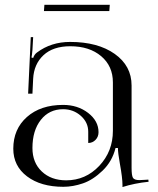

<svg xmlns="http://www.w3.org/2000/svg" viewBox="-20 -754 643 783"><path d="M425.8 -709H159.2L161.1 -734.4H427.7ZM440.4 -418Q440.4 -484.4 392.6 -524.9Q344.7 -565.4 266.6 -565.4Q196.3 -565.4 157.2 -528.8Q118.2 -492.2 115.2 -432.6L112.3 -372.1H94.7L105.5 -602.5H115.2L112.3 -550.8Q110.4 -527.3 108.4 -519.5L115.2 -517.6Q120.1 -532.2 130.9 -540Q188.5 -583 265.6 -583Q378.9 -583 447.8 -534.2Q516.6 -485.4 516.6 -405.3V-69.3Q516.6 -39.1 522 -29.3Q527.3 -19.5 548.8 -19.5L568.4 -20.5L585 -21.5L585.9 -12.7Q528.3 -6.8 479.5 8.8V1Q479.5 -28.3 468.8 -86.9Q460.9 -130.9 460.9 -150.4H451.2Q437.5 -95.7 398.4 -58.1Q359.4 -20.5 318.4 -6.3Q277.3 7.8 238.3 7.8Q146.5 7.8 90.3 -34.7Q34.2 -77.1 34.2 -147.5Q34.2 -227.5 89.8 -276.9Q145.5 -326.2 237.3 -326.2Q296.9 -326.2 339.4 -293.5Q381.8 -260.7 381.8 -214.8Q381.8 -196.3 369.6 -183.6Q357.4 -170.9 339.8 -170.9V-216.8Q339.8 -254.9 309.6 -281.7Q279.3 -308.6 237.3 -308.6Q180.7 -308.6 146.5 -265.1Q112.3 -221.7 112.3 -150.4Q112.3 -90.8 150.4 -54.7Q188.5 -18.6 250 -18.6Q329.1 -18.6 384.8 -77.6Q440.4 -136.7 440.4 -220.7Z"/></svg>

Font: FoglihtenNo07
Style: Regular
Weight: 500
Designer: gluk (gluksza@wp.pl)
Foundry: gluk (gluksza@wp.pl)
Version: Version 0.871